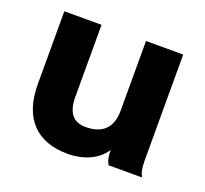

<svg xmlns="http://www.w3.org/2000/svg" viewBox="-91 -578 746 698"><g transform="rotate(20 281.5 -229.5)"><path d="M235 12C289 12 347 -8 377 -55C377 -36 378 -18 389 0H518C506 -22 506 -44 506 -75V-471H362V-201C362 -135 327 -102 262 -102C215 -102 190 -131 190 -192V-471H46V-190C46 -57 114 12 235 12Z"/></g></svg>

Font: Inconsolata SemiExpanded Black
Style: Regular
Weight: 900
Width: 6
Monospace: yes
Designer: Raph Levien, Cyreal, Brenton Simpson
Foundry: Raph Levien, Cyreal, Google
Version: Version 3.100